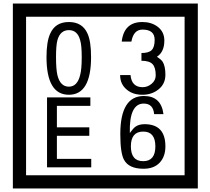

<svg xmlns="http://www.w3.org/2000/svg" viewBox="-20 -980 1195 1090"><path d="M1103 90H53V-960H1103ZM1028 15V-885H128V15ZM497 -656Q497 -442 371 -442Q244 -442 244 -656Q244 -744 265 -789Q294 -855 371 -855Q448 -855 477 -789Q497 -745 497 -656ZM444 -656Q444 -723 435 -752Q420 -809 371 -809Q322 -809 306 -752Q298 -723 298 -656Q298 -587 306 -553Q322 -488 371 -488Q419 -488 435 -554Q444 -587 444 -656ZM919 -556Q919 -504 880.5 -473Q842 -442 789 -442Q734 -442 700 -471Q662 -502 662 -554H721Q727 -485 790 -485Q818 -485 841 -504.5Q864 -524 864 -552Q864 -597 846 -616Q828 -635 783 -635V-679Q825 -679 841.5 -696Q858 -713 858 -754Q858 -812 789 -812Q738 -812 726 -744H671Q684 -855 788 -855Q839 -855 874 -829Q913 -800 913 -750Q913 -685 871 -658Q895 -642 903 -630Q919 -605 919 -556ZM498 -30H247V-427H493V-379H303V-257H487V-209H303V-78H498ZM919 -149Q919 -91 886.5 -56.5Q854 -22 795 -22Q711 -22 684 -73Q663 -111 663 -219Q663 -435 797 -435Q895 -435 908 -332H855Q850 -392 796 -392Q713 -392 717 -225Q738 -253 748 -260Q768 -275 801 -275Q919 -275 919 -149ZM862 -149Q862 -233 793 -233Q723 -233 723 -149Q723 -65 793 -65Q862 -65 862 -149Z"/></svg>

Font: Unicode BMP Fallback SIL
Style: Regular
Weight: 400
Foundry: NRSI, SIL International
Version: Version 5.1 Based on Unicode 5.1